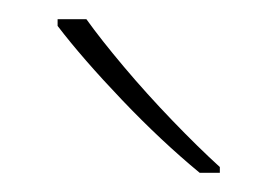

<svg xmlns="http://www.w3.org/2000/svg" viewBox="-20 -786 289 200"><path d="M70 -766Q85 -745 109 -716.5Q133 -688 160 -660Q187 -632 209 -612V-606H188Q148 -639 107 -682Q66 -725 40 -759V-766Z"/></svg>

Font: Noto Sans Bengali Thin
Style: Regular
Weight: 100
Designer: Jelle Bosma - Monotype Design Team
Foundry: Monotype Imaging Inc.
Version: Version 2.003; ttfautohint (v1.8.4.7-5d5b)